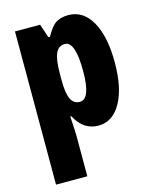

<svg xmlns="http://www.w3.org/2000/svg" viewBox="-119 -708 763 960"><g transform="rotate(-15 262.0 -227.5)"><path d="M328 -629Q405 -629 448.5 -552Q492 -475 492 -341Q492 -208 449 -132Q406 -56 332 -56Q295 -56 265 -75Q235 -94 212 -137H207Q209 -100 210.5 -73.5Q212 -47 212 -31V174H50V-619H180L204 -548H212Q240 -599 265.5 -614Q291 -629 328 -629ZM274 -494Q241 -494 226.5 -461.5Q212 -429 212 -354V-322Q212 -256 226.5 -225.5Q241 -195 273 -195Q328 -195 328 -339Q328 -494 274 -494Z"/></g></svg>

Font: Noto Sans Malayalam UI ExtraCondensed Black
Style: Regular
Weight: 900
Width: 2
Designer: Jelle Bosma - Monotype Design Team
Foundry: Monotype Imaging Inc.
Version: Version 2.104; ttfautohint (v1.8.4.7-5d5b)